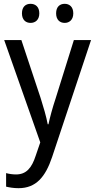

<svg xmlns="http://www.w3.org/2000/svg" viewBox="-20 -746 499 1006"><path d="M95 -676C95 -642 115 -626 140 -626C165 -626 186 -642 186 -676C186 -711 165 -726 140 -726C115 -726 95 -711 95 -676ZM274 -676C274 -642 294 -626 319 -626C343 -626 364 -642 364 -676C364 -711 343 -726 319 -726C294 -726 274 -711 274 -676ZM2 -536 191 0 167 70C146 135 117 168 64 168C45 168 26 165 12 161V232C29 236 51 240 77 240C169 240 218 181 253 77L457 -536H367L272 -232C255 -181 241 -129 234 -95H230C222 -138 208 -184 193 -232L92 -536Z"/></svg>

Font: Noto Sans Devanagari UI SemiCondensed
Style: Regular
Weight: 400
Width: 4
Designer: Jelle Bosma - Monotype Design Team
Foundry: Monotype Imaging Inc.
Version: Version 2.004